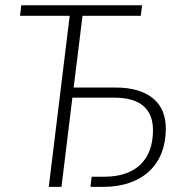

<svg xmlns="http://www.w3.org/2000/svg" viewBox="-20 -728 712 748"><path d="M533.5 -707.5 528.5 -666.5H301.5L267 -387H429.5Q479 -387 516 -375.8Q553 -364.5 577.5 -343.8Q602 -323 614 -293.5Q626 -264 626 -227Q626 -174.5 609.5 -132.5Q593 -90.5 561.5 -61Q530 -31.5 484.5 -15.8Q439 0 381.5 0H332.5L337 -39.5H386.5Q432.5 -39.5 468 -51.8Q503.5 -64 527.5 -87.2Q551.5 -110.5 563.8 -144.2Q576 -178 576 -221Q576 -283 538.5 -315.2Q501 -347.5 425 -347.5H262L219.5 0H170L251.5 -666.5H58L63 -707.5Z"/></svg>

Font: Lato Light
Style: Italic
Weight: 300
Italic angle: -7°
Designer: Lukasz Dziedzic
Foundry: tyPoland Lukasz Dziedzic
Version: Version 2.007; 2014-02-27